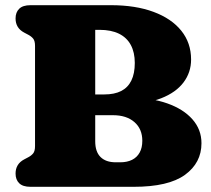

<svg xmlns="http://www.w3.org/2000/svg" viewBox="-20 -720 814 740"><path d="M756.5 -168Q756.5 -92.5 693 -46.2Q629.5 0 495 0H97.5Q68 0 54 -13.8Q40 -27.5 40 -51Q40 -88 73 -105.5L89 -114Q100.5 -120 107.8 -128.8Q115 -137.5 115 -157V-543Q115 -562.5 107.8 -571.2Q100.5 -580 89 -586L73 -594.5Q40 -612 40 -649Q40 -672.5 54 -686.2Q68 -700 97.5 -700H407.5Q502.5 -700 571.8 -674.2Q641 -648.5 678.8 -601.5Q716.5 -554.5 716.5 -490.5Q716.5 -441 687.2 -402.2Q658 -363.5 601 -341.2Q544 -319 461.5 -319L479.5 -343.5Q562.5 -343.5 624.8 -321.5Q687 -299.5 721.8 -260Q756.5 -220.5 756.5 -168ZM415.5 -276H264V-356H382Q421 -356 447 -369.2Q473 -382.5 486.2 -409.5Q499.5 -436.5 499.5 -477.5Q499.5 -518 484.2 -546.5Q469 -575 438.8 -590Q408.5 -605 363 -605H347V-175.5Q347 -135 367.5 -114.8Q388 -94.5 426 -94.5H443.5Q470 -94.5 489 -104Q508 -113.5 518.2 -132Q528.5 -150.5 528.5 -177.5Q528.5 -223 498 -249.5Q467.5 -276 415.5 -276Z"/></svg>

Font: Fraunces SuperSoft Wonky
Style: Regular
Weight: 900
Version: Version 1.000;[b76b70a41]